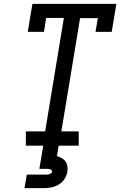

<svg xmlns="http://www.w3.org/2000/svg" viewBox="-20 -755 640 995"><path d="M114 0V-74H214L311 -662H219L208 -590H124L148 -735H583L559 -590H475L487 -661H395L298 -74H388V0ZM107 220 119 150H219Q223 150 227.5 149.5Q232 149 236.5 147.5Q241 146 245 143Q249 140 250 135Q250 135 250 135Q250 135 250 135Q250 131 247.5 127.5Q245 124 241 122.5Q237 121 232.5 120.5Q228 120 224 120H184L204 0H284L275 54Q288 58 300 64.5Q312 71 319.5 81.5Q327 92 329.5 106Q332 120 329 135Q326 154 314.5 172Q303 190 285 201Q267 212 247 216Q227 220 207 220Z"/></svg>

Font: Iosevka Slab Extended Oblique
Style: Regular
Weight: 400
Width: 7
Italic angle: -9°
Monospace: yes
Designer: Belleve Invis
Foundry: Belleve Invis
Version: Version 11.1.0; ttfautohint (v1.8.3)